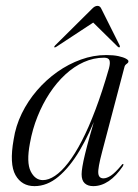

<svg xmlns="http://www.w3.org/2000/svg" viewBox="-20 -626 470 654"><path d="M328 -109.5Q313 -53 314.8 -35.8Q316.5 -18.5 332.5 -18.5Q343.5 -18.5 357.8 -27.8Q372 -37 394 -63.5Q395.5 -66 397 -66.8Q398.5 -67.5 399.5 -67Q401 -66.5 400.5 -64.8Q400 -63 398.5 -60Q376 -26.5 350.5 -9.2Q325 8 297.5 8Q279 8 268.5 -1.8Q258 -11.5 258 -32.5Q258 -42.5 260.8 -59.2Q263.5 -76 269.8 -101.8Q276 -127.5 286 -163Q296 -198.5 310 -246.5L313 -244Q285 -170 251.2 -113.2Q217.5 -56.5 179 -24.2Q140.5 8 97.5 8Q54 8 32.8 -29.5Q11.5 -67 26.5 -151Q33.5 -197 54.2 -239.5Q75 -282 106 -318Q137 -354 175.2 -381Q213.5 -408 255.8 -423.2Q298 -438.5 342 -438.5Q366.5 -438.5 383.5 -434.8Q400.5 -431 409 -426.2Q417.5 -421.5 417.5 -417.5Q417.5 -413.5 414.8 -411.2Q412 -409 409 -406.5Q406 -404 404.5 -400ZM82 -138.5Q69.5 -72.5 84.5 -42.5Q99.5 -12.5 126 -12.5Q145.5 -12.5 167.2 -27Q189 -41.5 212 -71Q235 -100.5 258.5 -145.8Q282 -191 305.2 -252.5Q328.5 -314 351 -392.5Q356 -411 353 -420.2Q350 -429.5 334.5 -429.5Q299 -429.5 265.5 -414.5Q232 -399.5 202.5 -372.2Q173 -345 149 -308.5Q125 -272 107.8 -229Q90.5 -186 82 -138.5ZM309.5 -557H289.5L381 -467Q383 -465.5 384.5 -464.8Q386 -464 387 -465Q388.5 -466 388.5 -467.8Q388.5 -469.5 387.5 -471.5L326 -594.5Q323.5 -600.5 320.2 -603.2Q317 -606 312 -606Q307 -606 302.2 -603.2Q297.5 -600.5 292 -594.5L168 -471.5Q166 -469.5 165.2 -467.8Q164.5 -466 165 -465Q166.5 -464 168.2 -464.8Q170 -465.5 172.5 -467Z"/></svg>

Font: Fraunces 120pt Light
Style: Italic
Weight: 300
Italic angle: -16°
Version: Version 1.000;[b76b70a41]